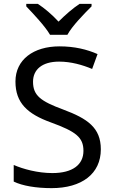

<svg xmlns="http://www.w3.org/2000/svg" viewBox="-20 -964 589 994"><path d="M239 -784H329C353 -829 416 -893 454 -931V-944H392C357 -921 319 -888 283 -852C250 -888 211 -921 176 -944H116V-931C152 -893 213 -829 239 -784ZM502 -191C502 -303 433 -350 307 -397C191 -440 151 -469 151 -541C151 -603 197 -645 286 -645C348 -645 407 -628 457 -607L485 -684C431 -708 366 -724 288 -724C153 -724 60 -655 60 -542C60 -431 122 -374 244 -330C373 -283 412 -253 412 -183C412 -112 357 -68 251 -68C175 -68 99 -89 51 -110V-24C96 -2 167 10 247 10C403 10 502 -64 502 -191Z"/></svg>

Font: Noto Sans Sinhala UI
Style: Regular
Weight: 400
Designer: Jelle Bosma - Monotype Design Team
Foundry: Monotype Imaging Inc.
Version: Version 2.006